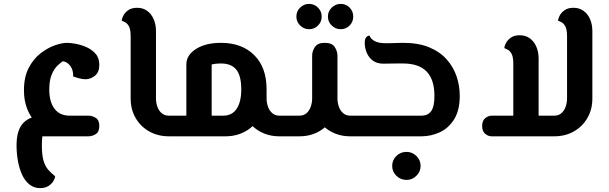

<svg xmlns="http://www.w3.org/2000/svg" viewBox="-20 -700 3127 986"><path d="M186 266Q155 266 132 248Q109 230 94.5 199.5Q80 169 72.5 129Q65 89 65 46Q65 -34 101 -70Q137 -106 204 -106L163 -72Q135 -101 119 -142.5Q103 -184 103 -236Q103 -304 127 -350.5Q151 -397 187.5 -425.5Q224 -454 261 -467Q298 -480 325 -480Q339 -480 366 -475.5Q393 -471 421.5 -459Q450 -447 470 -425Q490 -403 490 -367Q490 -329 467.5 -311Q445 -293 419 -293Q404 -293 385.5 -298Q367 -303 356 -307Q356 -340 343.5 -358Q331 -376 315.5 -382Q300 -388 290 -384L308 -388Q294 -381 276 -364Q258 -347 245.5 -317Q233 -287 233 -240Q233 -177 260 -141.5Q287 -106 338 -106H434Q454 -106 472 -94.5Q490 -83 490 -53Q490 -23 472 -11.5Q454 0 434 0H155L204 -37Q200 -21 197.5 0Q195 21 195 47Q195 96 203.5 125Q212 154 227.5 171.5Q243 189 263 205Q263 215 254.5 229.5Q246 244 229 255Q212 266 186 266Z M847 0Q791 0 746.5 -25Q702 -50 676.5 -94Q651 -138 651 -193V-513Q651 -549 642 -565Q633 -581 622 -586Q611 -591 605 -594Q605 -602 612.5 -618Q620 -634 637.5 -647Q655 -660 685 -660Q714 -660 735.5 -644.5Q757 -629 769 -602Q781 -575 781 -540V-193Q781 -173 788 -152.5Q795 -132 810 -119Q825 -106 847 -106H874V0ZM874 0V-106Q885 -106 889.5 -91.5Q894 -77 894 -53Q894 -29 889.5 -14.5Q885 0 874 0Z M1415 0Q1359 0 1314.5 -25Q1270 -50 1244.5 -94Q1219 -138 1219 -193V-237H1349V-193Q1349 -173 1356 -152.5Q1363 -132 1378 -119Q1393 -106 1415 -106H1466V0ZM874 0V-106H1126Q1172 -106 1195.5 -141.5Q1219 -177 1219 -241Q1219 -312 1193 -343Q1167 -374 1115 -374Q1100 -374 1087 -372.5Q1074 -371 1067 -369V0H937V-369Q937 -417 986.5 -448.5Q1036 -480 1115 -480Q1222 -480 1285.5 -417Q1349 -354 1349 -241Q1349 -165 1321 -111Q1293 -57 1245.5 -28.5Q1198 0 1139 0ZM874 0Q864 0 859 -14.5Q854 -29 854 -53Q854 -77 859 -91.5Q864 -106 874 -106ZM1466 0V-106Q1477 -106 1481.5 -91.5Q1486 -77 1486 -53Q1486 -29 1481.5 -14.5Q1477 0 1466 0Z M1466 0V-106H1517Q1540 -106 1554.5 -119Q1569 -132 1576 -152.5Q1583 -173 1583 -193V-414Q1583 -437 1597 -458.5Q1611 -480 1648 -480Q1685 -480 1699 -458.5Q1713 -437 1713 -414V-193Q1713 -138 1687.5 -94Q1662 -50 1618 -25Q1574 0 1517 0ZM1779 0Q1723 0 1678.5 -25Q1634 -50 1608.5 -94Q1583 -138 1583 -193H1713Q1713 -173 1720 -152.5Q1727 -132 1742 -119Q1757 -106 1779 -106H1830V0ZM1830 0V-106Q1841 -106 1845.5 -91.5Q1850 -77 1850 -53Q1850 -29 1845.5 -14.5Q1841 0 1830 0ZM1466 0Q1456 0 1451 -14.5Q1446 -29 1446 -53Q1446 -77 1451 -91.5Q1456 -106 1466 -106ZM1729.4 -550Q1703 -550 1683.5 -569Q1664 -588 1664 -615Q1664 -641.9 1683.5 -660.9Q1703 -680 1729.4 -680Q1757 -680 1775.5 -660.9Q1794 -641.9 1794 -615Q1794 -588 1775.5 -569Q1757 -550 1729.4 -550ZM1567.2 -550Q1541 -550 1521.5 -569Q1502 -588 1502 -615Q1502 -641.9 1521.3 -660.9Q1540.6 -680 1566.7 -680Q1594 -680 1613 -660.9Q1632 -641.9 1632 -615Q1632 -588 1613.2 -569Q1594.5 -550 1567.2 -550Z M1830 0V-106H2145Q2177 -106 2194 -129Q2211 -152 2211 -208Q2211 -291 2171 -332.5Q2131 -374 2050 -374Q2038 -374 2019 -374Q2000 -374 1981 -373.5Q1962 -373 1949 -373Q1916 -373 1895 -388.5Q1874 -404 1863.5 -429Q1853 -454 1853 -480Q1853 -501 1861.5 -509.5Q1870 -518 1878 -517Q1883 -501 1903 -489.5Q1923 -478 1963 -478Q1973 -478 1991 -478.5Q2009 -479 2026.5 -479.5Q2044 -480 2050 -480Q2128 -480 2183 -457.5Q2238 -435 2273 -396Q2308 -357 2324.5 -308.5Q2341 -260 2341 -208Q2341 -133 2312 -87Q2283 -41 2238 -20.5Q2193 0 2145 0ZM1830 0Q1820 0 1815 -14.5Q1810 -29 1810 -53Q1810 -77 1815 -91.5Q1820 -106 1830 -106ZM2068.4 224Q2037 224 2015.5 202.6Q1994 181.2 1994 152.2Q1994 122 2015.4 101Q2036.7 80 2068.1 80Q2097 80 2118.5 101.2Q2140 122.4 2140 152.3Q2140 181 2118.6 202.5Q2097.3 224 2068.4 224Z M2504 0Q2487 0 2471.5 -13Q2456 -26 2456 -53Q2456 -80 2471.5 -93Q2487 -106 2506 -106H2826Q2849 -106 2863.5 -119Q2878 -132 2885 -152.5Q2892 -173 2892 -193V-513Q2892 -549 2883 -565Q2874 -581 2863 -586Q2852 -591 2846 -594Q2846 -603 2853.5 -618.5Q2861 -634 2878.5 -647Q2896 -660 2925 -660Q2955 -660 2976.5 -644.5Q2998 -629 3010 -602Q3022 -575 3022 -540V-193Q3022 -138 2996.5 -94Q2971 -50 2927 -25Q2883 0 2826 0ZM2616 -106V-372Q2616 -408 2607 -424Q2598 -440 2587 -445Q2576 -450 2570 -453Q2570 -462 2577.5 -477.5Q2585 -493 2602.5 -506Q2620 -519 2649 -519Q2679 -519 2700.5 -503.5Q2722 -488 2734 -461Q2746 -434 2746 -399V-106Z"/></svg>

Font: El Messiri
Style: Regular
Weight: 400
Designer: Mohamed Gaber
Foundry: Kief Type Foundry
Version: Version 2.020